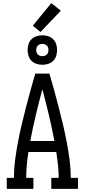

<svg xmlns="http://www.w3.org/2000/svg" viewBox="-20 -1204 540 1224"><path d="M23 0V-70H69V-74Q69 -130 76.5 -186Q84 -242 94.5 -297.5Q105 -353 118 -408Q131 -463 145 -517.5Q159 -572 174 -626.5Q189 -681 205 -735H295Q311 -681 326 -626.5Q341 -572 355 -517.5Q369 -463 382 -408Q395 -353 405.5 -297.5Q416 -242 423.5 -186Q431 -130 431 -74V-70H477V0H307V-70H354V-74Q354 -114 349.5 -154.5Q345 -195 339 -235H161Q155 -195 151 -154.5Q147 -114 147 -74V-70H193V0ZM173 -305H327Q311 -389 291.5 -471Q272 -553 250 -635Q228 -553 208.5 -471Q189 -389 173 -305ZM250 -791Q231 -791 212.5 -797Q194 -803 181 -816Q168 -829 162 -847.5Q156 -866 156 -885Q156 -904 162 -922.5Q168 -941 181 -954Q194 -967 212.5 -973Q231 -979 250 -979Q269 -979 287.5 -973Q306 -967 319 -954Q332 -941 338 -922.5Q344 -904 344 -885Q344 -866 338 -847.5Q332 -829 319 -816Q306 -803 287.5 -797Q269 -791 250 -791ZM250 -846Q258 -846 265.5 -848.5Q273 -851 278.5 -856.5Q284 -862 286.5 -869.5Q289 -877 289 -885Q289 -893 286.5 -900.5Q284 -908 278.5 -913.5Q273 -919 265.5 -921.5Q258 -924 250 -924Q242 -924 234.5 -921.5Q227 -919 221.5 -913.5Q216 -908 213.5 -900.5Q211 -893 211 -885Q211 -877 213.5 -869.5Q216 -862 221.5 -856.5Q227 -851 234.5 -848.5Q242 -846 250 -846ZM238 -1000 189 -1040 307 -1184 368 -1136Z"/></svg>

Font: Iosevka Curly Slab
Style: Regular
Weight: 400
Monospace: yes
Designer: Belleve Invis
Foundry: Belleve Invis
Version: Version 22.1.2; ttfautohint (v1.8.4)